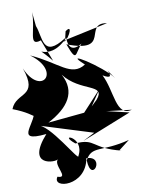

<svg xmlns="http://www.w3.org/2000/svg" viewBox="-88 -880 737 997"><g transform="rotate(-5 280.5 -381.5)"><path d="M507 -79 518 -76C363 -100 389 -153 282 -134C190 -196 335 -169 292 -68C294 -37 156 -248 91 -245L384 -181L324 -143L576 -270L457 -287L589 -283C504 -251 506 -391 453 -474C548 -429 426 -559 517 -454C461 -520 248 -628 367 -538C291 -480 234 -559 87 -610C246 -514 127 -391 44 -546C116 -388 -3 -429 -28 -340C122 -297 73 -255 111 -346L79 -332C104 -268 -49 -160 136 -196C15 -33 172 -44 186 -61C154 -36 239 46 174 30C138 93 320 93 332 -53C434 -59 349 86 333 -41C364 -117 413 -76 560 -128ZM383 -318 431 -405 341 -289 152 -254C258 -322 304 -403 242 -496C332 -397 470 -432 411 -350ZM277 -684C150 -585 161 -702 131 -759L117 -833C128 -742 79 -652 150 -683L204 -572C87 -693 173 -547 282 -685C291 -584 364 -645 393 -683C313 -623 339 -527 280 -651C511 -585 373 -754 500 -742L262 -669C282 -648 333 -764 282 -719Z"/></g></svg>

Font: Asimov Silicon
Style: Regular
Weight: 400
Designer: Google
Version: Version 2.000980; 2014